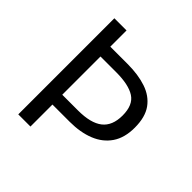

<svg xmlns="http://www.w3.org/2000/svg" viewBox="-192 -885 1037 1037"><g transform="rotate(45 326.0 -367.0)"><path d="M100 0V-734H193V-610H325Q406 -610 467 -589.5Q528 -569 562 -522Q596 -475 596 -394Q596 -317 562 -267Q528 -217 467 -192.5Q406 -168 325 -168H193V0ZM193 -243H313Q410 -243 456.5 -279.5Q503 -316 503 -394Q503 -474 455.5 -504.5Q408 -535 313 -535H193Z"/></g></svg>

Font: Source Han Sans SC
Style: Regular
Weight: 400
Designer: Ryoko NISHIZUKA 西塚涼子 (kana, bopomofo & ideographs); Paul D. Hunt (Latin, Greek & Cyrillic); Sandoll Communications 산돌커뮤니
Foundry: Adobe
Version: Version 2.002;hotconv 1.0.116;makeotfexe 2.5.65601; ttfautoh